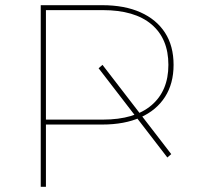

<svg xmlns="http://www.w3.org/2000/svg" viewBox="-20 -720 771 740"><path d="M137 0V-700H374Q460 -700 521.5 -672.5Q583 -645 616 -594Q649 -543 649 -470Q649 -398 616 -346.5Q583 -295 521.5 -267.5Q460 -240 374 -240H148L157 -249V0ZM625 -113 360 -457 375 -470 640 -126ZM157 -251 148 -259H376Q499 -259 564 -314.5Q629 -370 629 -470Q629 -571 564 -626Q499 -681 376 -681H148L157 -689Z"/></svg>

Font: Montserrat Thin
Style: Regular
Weight: 100
Designer: Julieta Ulanovsky
Foundry: Julieta Ulanovsky
Version: Version 9.000